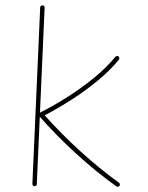

<svg xmlns="http://www.w3.org/2000/svg" viewBox="-20 -693 557 721"><path d="M428.7 4.9Q430.7 2 430.2 -1.5Q429.7 -4.9 426.8 -6.8Q353.5 -59.6 281 -125.7Q208.5 -191.9 147.9 -259.8Q197.8 -286.1 249.5 -319.3Q301.3 -352.5 347.4 -390.6Q393.6 -428.7 426.3 -468.8Q428.7 -471.2 428 -475.1Q427.2 -479 424.8 -481Q422.4 -483.4 418.9 -482.7Q415.5 -481.9 413.1 -479.5Q380.4 -439.5 333.3 -400.9Q286.1 -362.3 233.4 -328.9Q180.7 -295.4 130.4 -270Q128.4 -269 127.2 -266.6Q126 -264.2 126 -261.5Q126 -258.8 127.9 -256.3Q189.5 -186 264.6 -117.2Q339.8 -48.3 417 6.8Q419.4 8.8 423.1 8.3Q426.8 7.8 428.7 4.9ZM139.6 -672.9Q136.2 -672.9 133.5 -670.9Q130.9 -668.9 130.9 -665L101.6 -2.4Q101.6 1 103.8 3.7Q106 6.3 109.4 6.3Q113.3 6.3 115.7 4.2Q118.2 2 118.2 -1.5L147.5 -664.1Q147.5 -668 145.5 -670.4Q143.6 -672.9 139.6 -672.9Z"/></svg>

Font: Mikhak VF
Style: Regular
Weight: 100
Designer: Amin Abedi
Version: Version 3.001